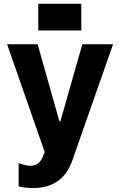

<svg xmlns="http://www.w3.org/2000/svg" viewBox="-20 -776 626 1000"><path d="M179.3 -617.2H403.4V-756.4H179.3ZM408.7 -545.5 294.7 -144.9H289.1L176.1 -545.5H17L212.7 15.6L203.8 38.7C195.3 60.4 177.2 87.4 139.2 87.4C123.2 87.4 104.4 83.5 77.1 73.5V194.6C97.7 200.3 125 203.5 151.6 203.5C281.2 203.5 333.8 126.8 356.9 58.9L568.9 -545.5Z"/></svg>

Font: TID UI
Style: Bold
Weight: 700
Designer: The TID Project Authors
Foundry: Bakken & Bæck
Version: Version 1.001;hotconv 1.0.109;makeotfexe 2.5.65596